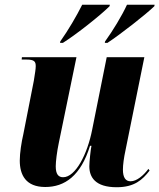

<svg xmlns="http://www.w3.org/2000/svg" viewBox="-20 -776 669 806"><path d="M421 -602 420 -596H431C487 -633 592 -715 628 -750L629 -756H513C492 -710 453 -646 421 -602ZM233 -602 232 -596H244C301 -632 401 -711 440 -750L441 -756H325C301 -708 267 -650 233 -602ZM470 10C544 10 578 -21 608 -60L603 -67C582 -39 554 -15 528 -15C507 -15 496 -31 496 -64C496 -84 500 -114 507 -146L586 -536H428L367 -232C347 -129 297 -32 245 -32C225 -32 214 -45 214 -78C214 -98 219 -139 227 -177L301 -536H72L71 -526H91C125 -526 130 -517 130 -498C130 -486 127 -469 122 -437L78 -213C70 -179 63 -133 63 -102C63 -42 88 9 170 9C252 9 319 -38 358 -164H364C361 -152 355 -97 355 -78C355 -33 379 10 470 10Z"/></svg>

Font: Noto Serif Display Condensed ExtraBold
Style: Italic
Weight: 800
Width: 3
Italic angle: -12°
Designer: Monotype Design Team
Foundry: Monotype Imaging Inc.
Version: Version 2.009